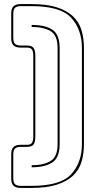

<svg xmlns="http://www.w3.org/2000/svg" viewBox="-20 -830 469 940"><path d="M391 -124Q391 -77 379 -37.5Q367 2 337.5 30Q308 58 258.5 74Q209 90 135 90H81Q57 90 46 79Q35 68 35 44V-75Q35 -99 46 -110Q57 -121 81 -121H112Q131 -121 137 -131.5Q143 -142 143 -161V-557Q143 -576 137 -586.5Q131 -597 112 -597H81Q57 -597 46 -608Q35 -619 35 -643V-764Q35 -788 46 -799Q57 -810 81 -810H135Q209 -810 258.5 -794Q308 -778 337.5 -750Q367 -722 379 -682Q391 -642 391 -595ZM135 80Q276 80 328.5 23Q381 -34 381 -124V-595Q381 -686 328.5 -743Q276 -800 135 -800H81Q62 -800 53.5 -791.5Q45 -783 45 -764V-643Q45 -624 53.5 -615.5Q62 -607 81 -607H112Q136 -607 144.5 -595Q153 -583 153 -557V-161Q153 -135 144.5 -123Q136 -111 112 -111H81Q62 -111 53.5 -102.5Q45 -94 45 -75V44Q45 63 53.5 71.5Q62 80 81 80ZM272 -124Q272 -58 236 -34.5Q200 -11 135 -11V-21Q194 -21 228 -42Q262 -63 262 -124V-595Q262 -656 228.5 -677Q195 -698 135 -698V-708Q201 -708 236.5 -684.5Q272 -661 272 -595Z"/></svg>

Font: Bungee Outline
Style: Regular
Weight: 400
Designer: David Jonathan Ross
Foundry: David Jonathan Ross
Version: Version 1.001;PS 1.0;hotconv 1.0.72;makeotf.lib2.5.5900